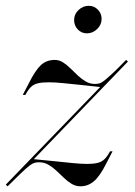

<svg xmlns="http://www.w3.org/2000/svg" viewBox="-24 -633 466 664"><path d="M2.4 11.3 -4 5.6 325 -334.7 327.4 -331.5Q291.9 -335.5 257.3 -339.1Q222.6 -342.7 193.5 -345.6Q164.5 -348.4 144.4 -348.4Q121 -348.4 106.5 -344.8Q91.9 -341.1 82.7 -331.9Q73.4 -322.6 63.7 -304.8H54.8L76.6 -346.8Q98.4 -390.3 117.7 -408.1Q137.1 -425.8 165.3 -425.8Q180.6 -425.8 194 -417.3Q207.3 -408.9 219.8 -396.4Q232.3 -383.9 245.2 -371.8Q258.1 -359.7 272.6 -351.2Q287.1 -342.7 304 -342.7Q312.1 -342.7 319 -344.4Q325.8 -346 336.3 -354Q346.8 -362.1 364.9 -379Q383.1 -396 412.1 -425.8L418.5 -420.2L90.3 -79.8L87.1 -83.1Q125 -79.8 161.3 -75.8Q197.6 -71.8 227.8 -69Q258.1 -66.1 277.4 -66.1Q300 -66.1 314.1 -69.8Q328.2 -73.4 337.9 -83.1Q347.6 -92.7 356.5 -109.7H365.3L343.5 -67.7Q321.8 -24.2 301.2 -6.5Q280.6 11.3 254 11.3Q237.9 11.3 223.8 2.8Q209.7 -5.6 196.8 -18.1Q183.9 -30.6 171 -42.7Q158.1 -54.8 143.5 -63.3Q129 -71.8 110.5 -71.8Q102.4 -71.8 95.2 -69.8Q87.9 -67.7 77.4 -59.7Q66.9 -51.6 49.2 -34.7Q31.5 -17.7 2.4 11.3ZM276.6 -517.7Q258.1 -517.7 245.2 -531Q232.3 -544.4 232.3 -563.7Q232.3 -583.9 247.6 -598.4Q262.9 -612.9 283.1 -612.9Q301.6 -612.9 314.5 -599.6Q327.4 -586.3 327.4 -567.7Q327.4 -547.6 312.1 -532.7Q296.8 -517.7 276.6 -517.7Z"/></svg>

Font: Playfair 144pt Light
Style: Italic
Weight: 300
Italic angle: -15.6°
Designer: Claus Eggers Sørensen
Foundry: Claus Eggers Sørensen
Version: Version 2.001;gftools[0.9.30]